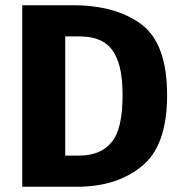

<svg xmlns="http://www.w3.org/2000/svg" viewBox="-20 -713 691 733"><path d="M65 -693V0H273C375 0 458 -26 522 -79C586 -131 618 -221 618 -350C618 -481 585 -571 520 -620C454 -669 367 -693 258 -693ZM281 -574C383 -574 448 -529 448 -350C448 -263 434 -203 406 -170C378 -136 337 -119 283 -119H229V-574Z"/></svg>

Font: Fira Sans
Style: Bold
Weight: 700
Designer: Carrois Corporate & Edenspiekermann AG
Foundry: Carrois Corporate GbR & Edenspiekermann AG
Version: Version 4.203